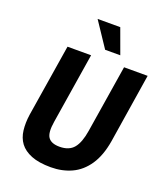

<svg xmlns="http://www.w3.org/2000/svg" viewBox="-166 -1034 988 1155"><g transform="rotate(20 328.5 -456.5)"><path d="M297 11Q220 11 171.5 -8.5Q123 -28 98 -61.5Q73 -95 67.5 -142Q62 -189 70 -243L144 -705H295L223 -253Q211 -180 231 -151.5Q251 -123 304 -123Q365 -123 395 -159.5Q425 -196 437 -273L506 -705H657L587 -261Q571 -165 530 -104.5Q489 -44 429 -16.5Q369 11 297 11ZM363 -765 257 -924H402L460 -765Z"/></g></svg>

Font: Nunito Sans 7pt Condensed ExtraBold
Style: Italic
Weight: 800
Width: 3
Italic angle: -9°
Designer: Vernon Adams
Foundry: Vernon Adams
Version: Version 3.101;gftools[0.9.27]